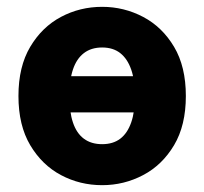

<svg xmlns="http://www.w3.org/2000/svg" viewBox="-20 -530 598 562"><path d="M279 12Q214 12 158.5 -17.5Q103 -47 68.5 -105Q34 -163 34 -249Q34 -335 68.5 -393Q103 -451 158.5 -480.5Q214 -510 279 -510Q343 -510 399 -480.5Q455 -451 489.5 -393Q524 -335 524 -249Q524 -163 489.5 -105Q455 -47 399 -17.5Q343 12 279 12ZM279 -108Q311 -108 332 -124Q353 -140 364 -171.5Q375 -203 375 -249Q375 -295 364 -326.5Q353 -358 332 -374.5Q311 -391 279 -391Q247 -391 225.5 -374.5Q204 -358 193.5 -326.5Q183 -295 183 -249Q183 -203 193.5 -171.5Q204 -140 225.5 -124Q247 -108 279 -108ZM154 -201V-307H399V-201Z"/></svg>

Font: Source Sans 3 ExtraBold
Style: Regular
Weight: 800
Designer: Paul D. Hunt
Foundry: Adobe
Version: Version 3.052;hotconv 1.1.0;makeotfexe 2.6.0